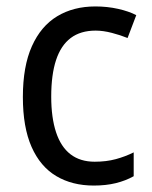

<svg xmlns="http://www.w3.org/2000/svg" viewBox="-20 -566 471 596"><path d="M271 10Q204 10 154.5 -19.5Q105 -49 78 -110Q51 -171 51 -265Q51 -360 79 -422.5Q107 -485 157.5 -515.5Q208 -546 276 -546Q313 -546 346.5 -538.5Q380 -531 403 -519L376 -448Q354 -457 327 -464Q300 -471 277 -471Q230 -471 199.5 -448Q169 -425 154 -379.5Q139 -334 139 -266Q139 -201 154 -155.5Q169 -110 199 -87Q229 -64 274 -64Q310 -64 339.5 -72Q369 -80 395 -93V-19Q370 -5 339.5 2.5Q309 10 271 10Z"/></svg>

Font: Noto Sans Arabic SemiCondensed
Style: Regular
Weight: 400
Width: 4
Designer: Monotype Design Team, Nadine Chahine, Nizar Qandah and Khaled Hosny
Foundry: Monotype Imaging Inc.
Version: Version 2.012